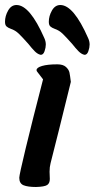

<svg xmlns="http://www.w3.org/2000/svg" viewBox="-43 -744 378 767"><path d="M120 -525 116 -526Q106 -529 95.5 -539.5Q85 -550 70 -569Q46 -596 32 -609.5Q18 -623 0 -629Q-11 -633 -17 -638.5Q-23 -644 -23 -657Q-23 -680 -10.5 -702Q2 -724 23 -724Q76 -724 134 -592Q140 -579 140 -566Q140 -554 135 -539.5Q130 -525 120 -525ZM295 -525 291 -526Q281 -529 270.5 -539.5Q260 -550 245 -569Q221 -596 207 -609.5Q193 -623 175 -629Q164 -633 158 -638.5Q152 -644 152 -657Q152 -680 164.5 -702Q177 -724 198 -724Q251 -724 309 -592Q315 -579 315 -566Q315 -554 310 -539.5Q305 -525 295 -525ZM159 -92Q155 -77 155 -58L156 -29Q156 -12 145.5 -5Q135 2 101 3Q68 3 51 -4Q34 -11 34 -34Q34 -45 59.5 -151Q85 -257 129 -427L106 -457Q103 -460 103 -464Q103 -474 125 -480.5Q147 -487 186 -487Q209 -487 220.5 -476.5Q232 -466 234.5 -454Q237 -442 240 -417Q187 -201 159 -92Z"/></svg>

Font: Sriracha
Style: Regular
Weight: 400
Designer: Suppakit Chalermlarp
Version: Version 1.002g